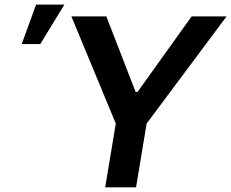

<svg xmlns="http://www.w3.org/2000/svg" viewBox="-20 -797 984 817"><path d="M283.7 -727.3H432.5L557.2 -405.5H565L795.5 -727.3H944.2L604 -271.3L558.9 0H427.6L472.7 -271.3ZM72.4 -609.4 133.5 -777.3H253.9L151.3 -609.4Z"/></svg>

Font: Inter P Semi Bold
Style: Italic
Weight: 600
Italic angle: 9.39999°
Designer: Rasmus Andersson
Foundry: rsms
Version: Version 3.018;git-588b23468